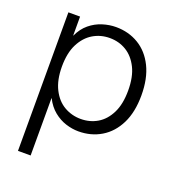

<svg xmlns="http://www.w3.org/2000/svg" viewBox="-132 -625 836 926"><g transform="rotate(20 286.0 -161.5)"><path d="M65 200V-511H125V-414H126Q144 -453 173 -477Q202 -501 237 -512Q272 -523 306 -523Q371 -523 422.5 -492Q474 -461 503.5 -401Q533 -341 533 -255Q533 -169 503.5 -109.5Q474 -50 422.5 -19Q371 12 306 12Q274 12 241 1.5Q208 -9 179 -32.5Q150 -56 131 -94H130V200ZM296 -48Q343 -48 381 -70.5Q419 -93 442 -139Q465 -185 465 -255Q465 -325 442 -371Q419 -417 381 -440Q343 -463 296 -463Q249 -463 210.5 -440Q172 -417 148.5 -371Q125 -325 125 -255Q125 -186 148.5 -139.5Q172 -93 211 -70.5Q250 -48 296 -48Z"/></g></svg>

Font: TikTok Sans 24pt Light
Style: Regular
Weight: 300
Version: Version 4.000